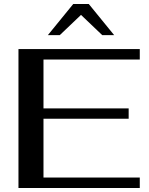

<svg xmlns="http://www.w3.org/2000/svg" viewBox="-20 -947 752 967"><path d="M73 -700H684V-647H199V-401H628V-349H199V-53H684V0H73ZM349 -927H427L555 -770H495L388 -872L281 -770H221Z"/></svg>

Font: Fahkwang Medium
Style: Regular
Weight: 500
Version: Version 1.000; ttfautohint (v1.6)